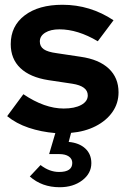

<svg xmlns="http://www.w3.org/2000/svg" viewBox="-20 -549 531 805"><path d="M230 236Q156 236 105 191L150 143Q187 172 228 172Q283 172 283 134Q283 117 268.5 107Q254 97 228 97H186L212 9Q152 4 100 -13.5Q48 -31 10 -62L78 -154Q167 -94 247 -94Q293 -94 320.5 -109Q348 -124 348 -149Q348 -188 283 -198L183 -213Q106 -225 65.5 -263.5Q25 -302 25 -364Q25 -440 83.5 -484.5Q142 -529 242 -529Q358 -529 456 -464L390 -376Q306 -426 229 -426Q192 -426 169.5 -412Q147 -398 147 -375Q147 -354 163.5 -342.5Q180 -331 218 -326L318 -311Q395 -300 436 -261.5Q477 -223 477 -162Q477 -116 451.5 -79.5Q426 -43 381 -20Q336 3 278 8L268 46Q312 50 337.5 73.5Q363 97 363 135Q363 178 325 207Q287 236 230 236Z"/></svg>

Font: Red Hat Display
Style: Bold
Weight: 700
Designer: Pentagram, MCKL
Foundry: Pentagram, MCKL
Version: Version 1.023; ttfautohint (v1.8.3)